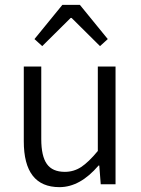

<svg xmlns="http://www.w3.org/2000/svg" viewBox="-20 -759 580 791"><path d="M154 -569 122 -598 237 -739H309L424 -598L392 -569L275 -685H271ZM225 12Q78 12 78 -177V-485H150V-186Q150 -116 173 -83.5Q196 -51 247 -51Q284 -51 314.5 -71Q345 -91 383 -137V-485H456V0H395L389 -77H386Q310 12 225 12Z"/></svg>

Font: Assistant
Style: Regular
Weight: 400
Designer: Hebrew By Ben Nathan, Latin by Paul Hunt
Version: Version 2.001;PS 002.001;hotconv 1.0.88;makeotf.lib2.5.64775